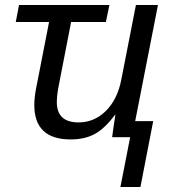

<svg xmlns="http://www.w3.org/2000/svg" viewBox="-20 -548 685 767"><path d="M403 -460H264L216 -213Q207 -170 207 -140Q207 -59 294 -59Q357 -59 403.5 -105.5Q450 -152 465 -232L523 -528H611L520 -64H592L541 199H461L500 0H428Q428 -2 433 -37L441 -90H440Q399 -35 359 -13Q319 9 262 9Q117 9 117 -129Q117 -163 127 -209L176 -460H43L56 -528H417Z"/></svg>

Font: Libra Sans
Style: Italic
Weight: 400
Italic angle: -12°
Foundry: Context Ltd
Version: Version 1.002